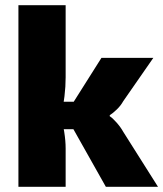

<svg xmlns="http://www.w3.org/2000/svg" viewBox="-20 -720 629 740"><path d="M571 -497 455 -330Q445 -312 429 -297Q413 -282 403 -276V-272Q413 -266 429 -248Q445 -230 455 -212L589 0H388L232 -277L371 -497ZM233 -700V-422Q233 -386 228.5 -349Q224 -312 214 -278Q222 -247 227.5 -212Q233 -177 233 -148V0H51V-700ZM294 -328V-222H178V-328Z"/></svg>

Font: Exo 2 ExtraBold
Style: Regular
Weight: 800
Designer: Natanael Gama
Foundry: Natanael Gama
Version: Version 2.010